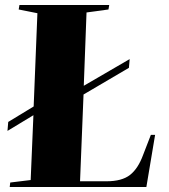

<svg xmlns="http://www.w3.org/2000/svg" viewBox="-20 -750 679 770"><path d="M19 0 21 -18 103 -28 114 -288 10 -225 13 -261 115 -323 130 -697 55 -712 58 -730H418L415 -712L327 -700L316 -406L500 -513L497 -478L315 -371L301 -23H407Q469 -23 501.5 -48.5Q534 -74 554 -129L585 -209H602L567 0Z"/></svg>

Font: Literata 72pt ExtraBold
Style: Italic
Weight: 800
Italic angle: -2°
Designer: Latin by Veronika Burian and Jose Scaglione. Greek by Irene Vlachou. Cyrillic by Vera Evstafieva
Foundry: TypeTogether
Version: Version 3.002